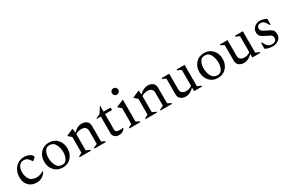

<svg xmlns="http://www.w3.org/2000/svg" viewBox="126 -1917 4692 3142"><g transform="rotate(-30 2472.0 -345.5)"><path d="M259 10Q162 10 106 -49Q50 -108 50 -205Q50 -317 116 -388.5Q182 -460 280 -460Q320 -460 358 -446.5Q396 -433 416 -411Q432 -392 432 -381Q432 -367 419 -357L381 -325H374L340 -371Q325 -391 302.5 -403.5Q280 -416 247 -416Q192 -416 160.5 -372.5Q129 -329 129 -251Q129 -179 166.5 -122Q204 -65 302 -65Q357 -65 431 -105H434V-95Q411 -52 365.5 -21Q320 10 259 10Z M749 10Q651 10 590 -57Q529 -124 529 -225Q529 -326 590 -393Q651 -460 749 -460Q847 -460 908 -393Q969 -326 969 -225Q969 -124 908 -57Q847 10 749 10ZM763 -33Q824 -33 851.5 -86.5Q879 -140 879 -205Q879 -284 846 -351Q813 -418 737 -418Q675 -418 647 -364.5Q619 -311 619 -246Q619 -166 653 -99.5Q687 -33 763 -33Z M1067 0V-16L1130 -48V-346L1070 -398V-405L1194 -460H1200L1209 -386H1214Q1288 -460 1366 -460Q1425 -460 1462.5 -430.5Q1500 -401 1500 -343V-48L1563 -16V0H1349V-16L1420 -48V-296Q1420 -340 1392.5 -363Q1365 -386 1321 -386Q1294 -386 1261.5 -377Q1229 -368 1210 -351V-48L1281 -16V0Z M1809 10Q1765 10 1733 -16Q1701 -42 1701 -89V-403H1619V-409L1704 -450L1775 -560H1781V-450H1913V-403H1781V-106Q1781 -80 1804 -68Q1827 -56 1858 -56Q1894 -56 1922 -63H1925V-53Q1915 -30 1885.5 -10Q1856 10 1809 10Z M2109 -581Q2083 -581 2066 -598.5Q2049 -616 2049 -641Q2049 -667 2066 -684Q2083 -701 2109 -701Q2135 -701 2152 -684Q2169 -667 2169 -641Q2169 -616 2152 -598.5Q2135 -581 2109 -581ZM2009 0V-16L2072 -48V-346L2012 -398V-405L2146 -460H2152V-48L2215 -16V0Z M2316 0V-16L2379 -48V-346L2319 -398V-405L2443 -460H2449L2458 -386H2463Q2537 -460 2615 -460Q2674 -460 2711.5 -430.5Q2749 -401 2749 -343V-48L2812 -16V0H2598V-16L2669 -48V-296Q2669 -340 2641.5 -363Q2614 -386 2570 -386Q2543 -386 2510.5 -377Q2478 -368 2459 -351V-48L2530 -16V0Z M3075 10Q3016 10 2978.5 -19.5Q2941 -49 2941 -107V-403L2878 -434V-450H3021V-154Q3021 -110 3048.5 -87Q3076 -64 3120 -64Q3147 -64 3179.5 -73Q3212 -82 3231 -99V-403L3160 -434V-450H3311V-45L3382 -16V0H3231V-63H3226Q3153 10 3075 10Z M3681 10Q3583 10 3522 -57Q3461 -124 3461 -225Q3461 -326 3522 -393Q3583 -460 3681 -460Q3779 -460 3840 -393Q3901 -326 3901 -225Q3901 -124 3840 -57Q3779 10 3681 10ZM3695 -33Q3756 -33 3783.5 -86.5Q3811 -140 3811 -205Q3811 -284 3778 -351Q3745 -418 3669 -418Q3607 -418 3579 -364.5Q3551 -311 3551 -246Q3551 -166 3585 -99.5Q3619 -33 3695 -33Z M4176 10Q4117 10 4079.5 -19.5Q4042 -49 4042 -107V-403L3979 -434V-450H4122V-154Q4122 -110 4149.5 -87Q4177 -64 4221 -64Q4248 -64 4280.5 -73Q4313 -82 4332 -99V-403L4261 -434V-450H4412V-45L4483 -16V0H4332V-63H4327Q4254 10 4176 10Z M4725 10Q4678 10 4644 2Q4610 -6 4575 -24V-136H4589L4621 -81Q4652 -26 4722 -26Q4807 -26 4807 -97Q4807 -140 4776 -157.5Q4745 -175 4693 -199Q4642 -222 4614.5 -249.5Q4587 -277 4587 -327Q4587 -382 4631.5 -421Q4676 -460 4729 -460Q4766 -460 4797 -451Q4828 -442 4860 -426V-317H4846L4813 -370Q4782 -421 4733 -421Q4658 -421 4658 -357Q4658 -323 4682.5 -305.5Q4707 -288 4754 -266Q4797 -246 4836.5 -221Q4876 -196 4876 -126Q4876 -59 4825 -24.5Q4774 10 4725 10Z"/></g></svg>

Font: Spectral
Style: Regular
Weight: 400
Designer: Jean-Baptiste Levee
Foundry: Production Type
Version: Version 1.002